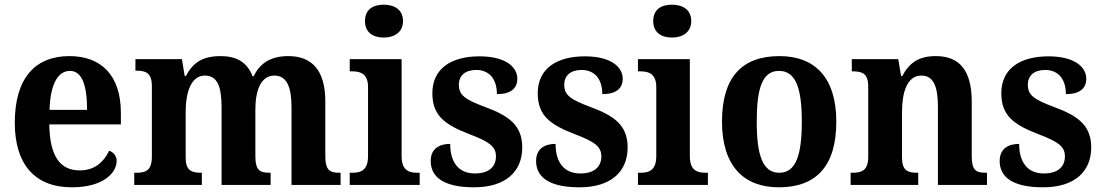

<svg xmlns="http://www.w3.org/2000/svg" viewBox="-20 -788 4698 818"><path d="M286 10C421 10 477 -52 477 -103C477 -125 462 -140 445 -146C423 -99 384 -62 320 -62C236 -62 192 -122 190 -258H495V-307C495 -466 412 -549 276 -549C128 -549 43 -453 43 -265C43 -91 126 10 286 10ZM351 -320H191C194 -427 226 -486 278 -486C330 -486 351 -423 351 -320Z M552 0H840V-52H837C796 -52 771 -61 771 -117V-310C771 -393 793 -466 853 -466C907 -466 924 -417 924 -331V0H1133V-52H1130C1088 -52 1068 -61 1068 -123V-322C1068 -400 1090 -466 1149 -466C1202 -466 1222 -417 1222 -331V0H1431V-52H1428C1386 -52 1366 -61 1366 -123V-355C1366 -490 1308 -549 1208 -549C1136 -549 1087 -520 1061 -463H1056C1033 -524 986 -549 920 -549C842 -549 801 -520 772 -464H767L755 -536H557V-487H560C601 -487 627 -478 627 -421V-121C627 -61 601 -52 560 -52H552Z M1615 -628C1659 -628 1697 -650 1697 -698C1697 -748 1659 -768 1615 -768C1569 -768 1535 -748 1535 -698C1535 -650 1569 -628 1615 -628ZM1470 0H1768V-52H1757C1719 -52 1691 -65 1691 -123V-536H1470V-484H1482C1519 -484 1548 -471 1548 -417V-123C1548 -65 1520 -52 1482 -52H1470Z M2000 10C2132 10 2205 -55 2205 -160C2205 -255 2147 -295 2047 -332C1962 -364 1935 -382 1935 -427C1935 -466 1962 -490 2009 -490C2062 -490 2097 -454 2097 -387C2156 -387 2184 -411 2184 -453C2184 -501 2136 -548 2023 -548C1903 -548 1822 -496 1822 -391C1822 -296 1874 -257 1981 -216C2062 -185 2093 -165 2093 -122C2093 -80 2066 -49 2003 -49C1936 -49 1898 -94 1898 -175C1855 -175 1815 -157 1815 -102C1815 -35 1868 10 2000 10Z M2449 10C2581 10 2654 -55 2654 -160C2654 -255 2596 -295 2496 -332C2411 -364 2384 -382 2384 -427C2384 -466 2411 -490 2458 -490C2511 -490 2546 -454 2546 -387C2605 -387 2633 -411 2633 -453C2633 -501 2585 -548 2472 -548C2352 -548 2271 -496 2271 -391C2271 -296 2323 -257 2430 -216C2511 -185 2542 -165 2542 -122C2542 -80 2515 -49 2452 -49C2385 -49 2347 -94 2347 -175C2304 -175 2264 -157 2264 -102C2264 -35 2317 10 2449 10Z M2843 -628C2887 -628 2925 -650 2925 -698C2925 -748 2887 -768 2843 -768C2797 -768 2763 -748 2763 -698C2763 -650 2797 -628 2843 -628ZM2698 0H2996V-52H2985C2947 -52 2919 -65 2919 -123V-536H2698V-484H2710C2747 -484 2776 -471 2776 -417V-123C2776 -65 2748 -52 2710 -52H2698Z M3298 10C3459 10 3543 -82 3543 -270C3543 -458 3451 -549 3301 -549C3140 -549 3056 -458 3056 -270C3056 -82 3148 10 3298 10ZM3300 -52C3229 -52 3204 -127 3204 -270C3204 -413 3228 -486 3299 -486C3370 -486 3396 -413 3396 -270C3396 -127 3371 -52 3300 -52Z M3604 0H3892V-52H3888C3847 -52 3823 -61 3823 -117V-310C3823 -392 3843 -466 3906 -466C3959 -466 3976 -416 3976 -331V0H4185V-52H4181C4139 -52 4120 -61 4120 -123V-355C4120 -490 4066 -549 3967 -549C3893 -549 3853 -519 3824 -464H3819L3807 -536H3609V-484H3613C3654 -484 3679 -475 3679 -419V-121C3679 -61 3652 -52 3610 -52H3604Z M4424 10C4556 10 4629 -55 4629 -160C4629 -255 4571 -295 4471 -332C4386 -364 4359 -382 4359 -427C4359 -466 4386 -490 4433 -490C4486 -490 4521 -454 4521 -387C4580 -387 4608 -411 4608 -453C4608 -501 4560 -548 4447 -548C4327 -548 4246 -496 4246 -391C4246 -296 4298 -257 4405 -216C4486 -185 4517 -165 4517 -122C4517 -80 4490 -49 4427 -49C4360 -49 4322 -94 4322 -175C4279 -175 4239 -157 4239 -102C4239 -35 4292 10 4424 10Z"/></svg>

Font: Noto Serif SemiCondensed
Style: Bold
Weight: 700
Width: 4
Designer: Monotype Design Team
Foundry: Monotype Imaging Inc.
Version: Version 2.015